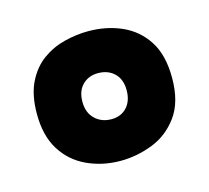

<svg xmlns="http://www.w3.org/2000/svg" viewBox="-57 -737 466 428"><g transform="rotate(-15 176.0 -523.0)"><path d="M174 -374Q132 -374 96.5 -390.5Q61 -407 40.5 -440Q20 -473 20 -523Q20 -567 34.5 -596Q49 -625 72 -641.5Q95 -658 123 -665Q151 -672 178 -672Q220 -672 255 -656.5Q290 -641 311 -608.5Q332 -576 332 -523Q332 -468 308 -435Q284 -402 247.5 -388Q211 -374 174 -374ZM178 -469Q200 -469 213.5 -483.5Q227 -498 227 -523Q227 -548 212.5 -562Q198 -576 175 -576Q153 -576 139 -562Q125 -548 125 -523Q125 -498 140 -483.5Q155 -469 178 -469Z"/></g></svg>

Font: Bricolage Grotesque 24pt SemiCondensed ExtraBold
Style: Regular
Weight: 800
Width: 4
Designer: Mathieu Triay
Foundry: Atelier Triay
Version: Version 1.001;gftools[0.9.33.dev8+g029e19f]